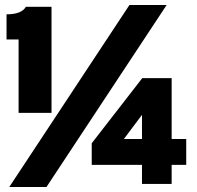

<svg xmlns="http://www.w3.org/2000/svg" viewBox="-20 -732 784 764"><path d="M17 12 495 -712H643L165 12ZM54 -283V-575H6V-675Q66 -675 83 -705H185V-283ZM545 0V-76H345V-162L546 -421H663V-179H721V-76H663V0ZM545 -179V-275L473 -179Z"/></svg>

Font: Overpass Heavy
Style: Regular
Weight: 900
Designer: Delve Withrington, Thomas Jockin
Foundry: Delve Fonts
Version: Version 3.000;DELV;Overpass